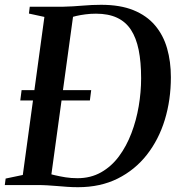

<svg xmlns="http://www.w3.org/2000/svg" viewBox="-32 -771 743 800"><path d="M92 -743H231Q272 -744 311.8 -747.5Q351.5 -751 389.5 -751Q469 -751 524.2 -728.5Q579.5 -706 614 -665.2Q648.5 -624.5 664.2 -569.5Q680 -514.5 680 -449.5Q680 -355 654.8 -272.2Q629.5 -189.5 580 -126.2Q530.5 -63 458.5 -27Q386.5 9 293 9Q270 9 248.8 7.5Q227.5 6 206.8 4.2Q186 2.5 165.2 1.2Q144.5 0 122 0H-12L-8.5 -27L63 -42L153 -700.5L88.5 -714.5ZM178.5 -18 156.5 -51Q175 -46 196.2 -41Q217.5 -36 241 -32.2Q264.5 -28.5 291 -28.5Q346 -28.5 389.2 -53Q432.5 -77.5 463.8 -119.8Q495 -162 515.5 -215.8Q536 -269.5 546 -328.5Q556 -387.5 556 -445Q556 -512.5 545.8 -563Q535.5 -613.5 513.5 -647Q491.5 -680.5 455.5 -697.2Q419.5 -714 368 -714Q345 -714 324 -711.2Q303 -708.5 285.8 -704.5Q268.5 -700.5 257.5 -697L275.5 -724.5ZM52.5 -352.5 58 -395.5H348L342.5 -352.5Z"/></svg>

Font: Merriweather 96pt Medium
Style: Italic
Weight: 500
Italic angle: -7.8°
Version: Version 2.101